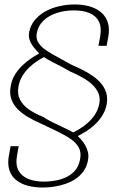

<svg xmlns="http://www.w3.org/2000/svg" viewBox="-20 -700 560 859"><path d="M171.5 139Q196 139 222.2 135Q248.5 131 273.2 122.5Q298 114 318.8 100Q339.5 86 354 65.5Q368.5 45 373.5 17.5Q377.5 -3 373.2 -20Q369 -37 360.8 -51Q352.5 -65 343.5 -75Q334.5 -85 328 -91Q335 -95 349 -102.8Q363 -110.5 379.5 -122.2Q396 -134 412 -150.2Q428 -166.5 440.5 -187.8Q453 -209 457.5 -235Q462 -262 455.5 -284Q449 -306 433.8 -324.8Q418.5 -343.5 397 -358.8Q375.5 -374 350.2 -386.8Q325 -399.5 299.5 -410.5Q270 -427.5 241 -442.8Q212 -458 188.5 -473.5Q165 -489 152.5 -507.8Q140 -526.5 144.5 -551.5Q150 -583.5 173.2 -606.5Q196.5 -629.5 232.2 -641.5Q268 -653.5 311 -653.5Q350.5 -653.5 379.8 -641.8Q409 -630 422.2 -604Q435.5 -578 428 -535.5L420.5 -495H457L464.5 -535.5Q471 -571.5 462.5 -598.8Q454 -626 433.2 -644Q412.5 -662 382 -671Q351.5 -680 314.5 -680Q279 -680 245 -672.2Q211 -664.5 183 -649Q155 -633.5 135.8 -610.2Q116.5 -587 110.5 -556.5Q107.5 -540 111.5 -525.2Q115.5 -510.5 123.8 -498.5Q132 -486.5 140.8 -476.8Q149.5 -467 155 -460.5Q141 -453 121.5 -440.2Q102 -427.5 82.2 -409.2Q62.5 -391 47.5 -367.2Q32.5 -343.5 27.5 -312.5Q22 -280.5 31.2 -255.2Q40.5 -230 60.2 -210.5Q80 -191 106.8 -175.5Q133.5 -160 163.5 -147Q204.5 -127.5 238.8 -111Q273 -94.5 297.2 -77.5Q321.5 -60.5 332.8 -39.2Q344 -18 338.5 11.5Q332.5 47.5 309.5 69.8Q286.5 92 251.8 102.2Q217 112.5 175.5 112.5Q137 112.5 107.2 100.8Q77.5 89 63 63.2Q48.5 37.5 56.5 -6L63.5 -46H27.5L20 -5.5Q13 32 21.5 59.5Q30 87 51 104.5Q72 122 102.8 130.5Q133.5 139 171.5 139ZM308 -107.5Q287 -119 263.5 -129.8Q240 -140.5 216.5 -152.2Q193 -164 172 -177.5Q136.5 -191.5 109.8 -210Q83 -228.5 69.8 -253.8Q56.5 -279 62.5 -312Q67 -339 80.5 -360.8Q94 -382.5 111.5 -399Q129 -415.5 146.5 -427Q164 -438.5 177 -444.5Q190.5 -435 211.5 -424.2Q232.5 -413.5 254.5 -402Q276.5 -390.5 294.5 -380Q323.5 -367.5 349 -353.2Q374.5 -339 393 -321.5Q411.5 -304 420.2 -283.2Q429 -262.5 424.5 -237Q419.5 -209.5 405 -187.8Q390.5 -166 372.2 -150Q354 -134 336.5 -123.5Q319 -113 308 -107.5Z"/></svg>

Font: Anybody UltraCondensed Thin ExtraLight
Style: Italic
Weight: 250
Italic angle: -10°
Version: Version 1.111